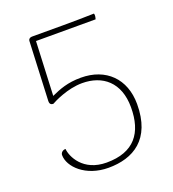

<svg xmlns="http://www.w3.org/2000/svg" viewBox="-129 -789 809 899"><g transform="rotate(-20 275.5 -339.0)"><path d="M259 12C382 12 486 -47 486 -223C486 -349 405 -429 280 -429C214 -429 172 -412 130 -393L142 -662H439C442 -673 444 -681 441 -690C340 -687 235 -688 131 -688C121 -688 113 -682 113 -671L100 -378C100 -369 102 -358 118 -358C132 -366 204 -403 277 -403C379 -403 454 -343 454 -219C454 -91 396 -14 259 -14C141 -14 102 -102 99 -140C85 -140 74 -130 74 -118C74 -60 145 12 259 12Z"/></g></svg>

Font: Arima Koshi Thin
Style: Regular
Weight: 250
Designer: Joana Correia and Natanael Gama
Foundry: NDISCOVER
Version: Version 1.019;PS 001.019;hotconv 1.0.88;makeotf.lib2.5.64775